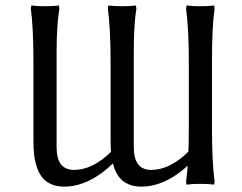

<svg xmlns="http://www.w3.org/2000/svg" viewBox="-20 -675 896 712"><path d="M147 -651.9Q180.2 -651.9 198.2 -654.8L200.2 -644Q189.9 -578.1 189.9 -483.9V-128.9Q189.9 -44.9 254.9 -44.9Q324.7 -44.9 395 -115.2L400.9 -70.8Q310.1 17.1 217.8 17.1Q190.9 17.1 170.7 8.3Q150.4 -0.5 137.9 -15.4Q125.5 -30.3 117.7 -52.5Q109.9 -74.7 106.9 -98.4Q104 -122.1 104 -151.9V-444.8Q104 -572.8 94.2 -644L96.2 -654.8Q114.3 -651.9 147 -651.9ZM433.1 -651.9Q465.8 -651.9 483.9 -654.8L485.8 -644Q476.1 -581.1 476.1 -483.9V-128.9Q476.1 -44.9 541 -44.9Q610.8 -44.9 681.2 -115.2L687 -70.8Q596.2 17.1 503.9 17.1Q477.1 17.1 456.8 8.3Q436.5 -0.5 424.1 -15.4Q411.6 -30.3 403.8 -52.5Q396 -74.7 393.1 -98.4Q390.1 -122.1 390.1 -151.9V-444.8Q390.1 -568.8 379.9 -644L381.8 -654.8Q399.9 -651.9 433.1 -651.9ZM773.9 -654.8 775.9 -644Q766.1 -577.6 766.1 -444.8V-200.2Q766.1 -72.3 775.9 -1L773.9 9.8Q755.9 6.8 723.1 6.8Q690.4 6.8 671.9 9.8L669.9 -1Q680.2 -72.3 680.2 -200.2V-444.8Q680.2 -568.8 669.9 -644L671.9 -654.8Q690.4 -651.9 723.1 -651.9Q755.9 -651.9 773.9 -654.8Z"/></svg>

Font: Linear Smooth Low Contrast
Style: Regular
Weight: 500
Designer: Philipp H. Poll, Flanker
Foundry: Philipp H. Poll, reworked by Flanker
Version: Version 1.010 | FøM Fix